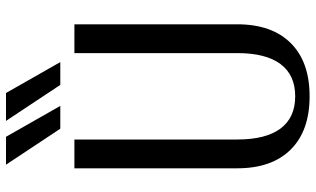

<svg xmlns="http://www.w3.org/2000/svg" viewBox="-226 -811 1052 640"><g transform="rotate(-90 300.0 -491.0)"><path d="M413 -816 310 -997H217L337 -816ZM267 -816 164 -997H71L191 -816ZM59 -226Q59 -111 121.5 -48Q184 15 299 15Q414 15 476.5 -48Q539 -111 539 -226V-769H443V-226Q443 -131 406.5 -82Q370 -33 299 -33Q228 -33 191.5 -82Q155 -131 155 -226V-769H59Z"/></g></svg>

Font: LXGW Marker Gothic
Style: Regular
Weight: 400
Version: Version 1.001